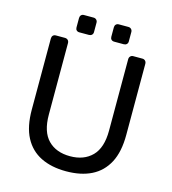

<svg xmlns="http://www.w3.org/2000/svg" viewBox="-124 -950 948 1060"><g transform="rotate(15 350.5 -419.5)"><path d="M351 10Q267 10 206.5 -20Q146 -50 113.5 -111.5Q81 -173 81 -270V-676Q81 -687 87 -693.5Q93 -700 104 -700H155Q166 -700 172.5 -693.5Q179 -687 179 -676V-268Q179 -170 225 -123Q271 -76 351 -76Q430 -76 476.5 -123Q523 -170 523 -268V-676Q523 -687 529.5 -693.5Q536 -700 546 -700H598Q608 -700 614.5 -693.5Q621 -687 621 -676V-270Q621 -173 588.5 -111.5Q556 -50 496 -20Q436 10 351 10ZM424 -750Q413 -750 407 -756Q401 -762 401 -772V-826Q401 -836 407 -842.5Q413 -849 424 -849H478Q488 -849 494.5 -842.5Q501 -836 501 -826V-772Q501 -762 494.5 -756Q488 -750 478 -750ZM224 -750Q214 -750 208 -756Q202 -762 202 -772V-826Q202 -836 208 -842.5Q214 -849 224 -849H279Q289 -849 295.5 -842.5Q302 -836 302 -826V-772Q302 -762 295.5 -756Q289 -750 279 -750Z"/></g></svg>

Font: DVN-Rubik
Style: Regular
Weight: 400
Designer: Hubert and Fischer
Foundry: Hubert & Fischer
Version: Version 2.102